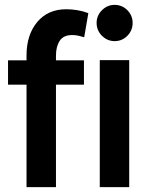

<svg xmlns="http://www.w3.org/2000/svg" viewBox="-20 -769 616 789"><path d="M13 -421V-521H89V-541Q89 -626 133 -678.5Q177 -731 252 -731Q275 -731 298.5 -727Q322 -723 343 -715L326 -616Q313 -620 301 -622.5Q289 -625 276 -625Q241 -625 225.5 -601.5Q210 -578 210 -541V-521H325V-421H210V0H89V-421ZM377 -675Q377 -705 399 -727Q421 -749 451 -749Q482 -749 503.5 -727Q525 -705 525 -675Q525 -644 503.5 -622Q482 -600 451 -600Q421 -600 399 -622Q377 -644 377 -675ZM390 0V-522H511V0Z"/></svg>

Font: Radio Canada Condensed SemiBold
Style: Regular
Weight: 600
Width: 3
Designer: Charles Daoud, Etienne Aubert Bonn, Alexandre Saumier Demers, Jacques Le Bailly
Foundry: Radio-Canada
Version: Version 2.104; ttfautohint (v1.8.4.7-5d5b);gftools[0.9.28.de